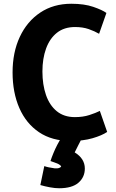

<svg xmlns="http://www.w3.org/2000/svg" viewBox="-20 -731 616 1023"><path d="M378 81Q386 64 397 43Q408 22 413 12H301Q296 20 285.5 40Q275 60 265 84Q255 108 249 127Q269 134 283.5 139.5Q298 145 306 155Q300 168 272 166Q235 161 216 154L195 255Q219 262 246 267Q273 272 295 272Q364 272 398 242.5Q432 213 432 167Q432 114 378 81ZM551 -28 512 -140Q490 -129 456 -118Q422 -107 379 -107Q321 -107 282.5 -138.5Q244 -170 225 -225Q206 -280 206 -350Q206 -419 225.5 -472.5Q245 -526 283.5 -556.5Q322 -587 380 -587Q421 -587 452.5 -576Q484 -565 508 -551L547 -662Q525 -678 477 -694.5Q429 -711 360 -711Q265 -711 194.5 -664Q124 -617 85.5 -534.5Q47 -452 47 -345Q47 -238 83 -155.5Q119 -73 188 -26.5Q257 20 357 20Q423 20 473 5.5Q523 -9 551 -28Z"/></svg>

Font: Repo Bold
Style: Bold
Weight: 700
Designer: Stefan Peev
Foundry: Context Ltd
Version: Version 1.502